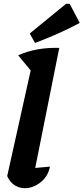

<svg xmlns="http://www.w3.org/2000/svg" viewBox="-20 -986 441 1014"><path d="M244 -106Q233 -53 193.5 -22.5Q154 8 111 8Q82 8 57 -8Q32 -24 18 -56L142 -614L76 -694Q125 -716 180 -725.5Q235 -735 293 -733L166 -99Q206 -102 244 -106ZM165 -759 137 -809 329 -966H348L401 -865Q343 -834 284.5 -808Q226 -782 165 -759Z"/></svg>

Font: Piazzolla
Style: Bold Italic
Weight: 700
Italic angle: -11.3°
Designer: Juan Pablo del Peral
Foundry: Huerta Tipografica
Version: Version 1.330